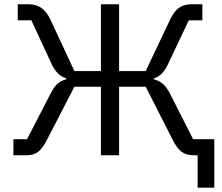

<svg xmlns="http://www.w3.org/2000/svg" viewBox="-20 -718 1026 888"><path d="M894 0V149.9H971.2V-74.2H873L767.1 -283.2Q750.5 -315.4 733.4 -330.1Q716.3 -344.7 691.9 -351.1V-356Q712.4 -361.8 727.5 -376.7Q742.7 -391.6 756.8 -420.9L853 -624H916V-698.2H863.8Q830.6 -698.2 807.4 -681.6Q784.2 -665 766.1 -626L653.8 -389.2H530.8V-698.2H446.8V-389.2H324.2L213.9 -626Q195.8 -664.6 171.4 -681.4Q147 -698.2 113.8 -698.2H62V-624H125L219.2 -420.9Q244.1 -368.2 286.1 -356V-351.1Q262.2 -345.2 245.8 -330.6Q229.5 -315.9 212.9 -283.2L105 -74.2H42V0H106Q135.7 0 156.5 -15.9Q177.2 -31.7 198.2 -73.2L324.2 -316.9H446.8V0H530.8V-316.9H653.8L777.8 -73.2Q797.9 -32.2 819.8 -16.1Q841.8 0 872.1 0Z"/></svg>

Font: Plexus Sans
Style: Regular
Weight: 400
Version: Version 2.001;PS 002.001;hotconv 1.0.70;makeotf.lib2.5.58329